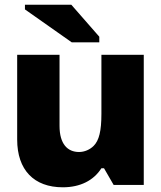

<svg xmlns="http://www.w3.org/2000/svg" viewBox="-20 -786 686 816"><path d="M247 10C321 10 378 -19 411 -71H422L463 0H591V-553H411V-302C411 -229 401 -189 378 -166C362 -150 339 -140 316 -140C267 -140 233 -174 233 -251V-553H53V-193C53 -64 124 10 247 10ZM283 -766H86V-746L285 -606H402V-630Z"/></svg>

Font: Frost ExtraBold
Style: Regular
Weight: 800
Designer: Lee Frost
Foundry: Lee Frost for Ice Communication Norge AS
Version: Version 2.011;hotconv 1.0.107;makeotfexe 2.5.65593